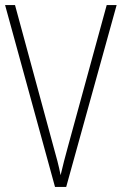

<svg xmlns="http://www.w3.org/2000/svg" viewBox="-20 -734 478 754"><path d="M438 -714H399L247 -159C235 -117 227 -83 218 -46C211 -83 201 -119 190 -158L39 -714H0L196 0H240Z"/></svg>

Font: Noto Sans Ethiopic Condensed ExtraLight
Style: Regular
Weight: 200
Width: 3
Designer: Monotype Design Team
Foundry: Monotype Imaging Inc.
Version: Version 2.102